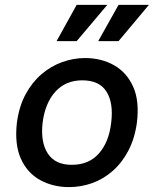

<svg xmlns="http://www.w3.org/2000/svg" viewBox="-20 -752 628 784"><path d="M262 12Q196 12 143.5 -17Q91 -46 65 -104.5Q39 -163 49 -251Q58 -318 84.5 -367Q111 -416 149.5 -449Q188 -482 234 -498.5Q280 -515 327 -515Q393 -515 445 -486Q497 -457 523.5 -398.5Q550 -340 539 -251Q530 -186 504 -136.5Q478 -87 439.5 -53.5Q401 -20 355.5 -4Q310 12 262 12ZM273 -79Q343 -79 384 -125.5Q425 -172 434 -251Q444 -331 415 -377.5Q386 -424 316 -424Q248 -424 206 -377.5Q164 -331 154 -251Q145 -172 175 -125.5Q205 -79 273 -79ZM293 -584H211L293 -732H418ZM464 -584H381L464 -732H588Z"/></svg>

Font: Inclusive Sans Medium
Style: Italic
Weight: 500
Italic angle: -7°
Designer: Olivia King
Foundry: Olivia King
Version: Version 2.004